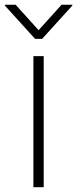

<svg xmlns="http://www.w3.org/2000/svg" viewBox="-47 -779 321 799"><path d="M92 0H134.9V-545.5H92ZM18.1 -759.2H-26.6V-755.7L99.1 -617.2H128.2L253.9 -755.7V-759.2H209.2L113.6 -653.4Z"/></svg>

Font: Karasuma Gothic
Style: Thin
Weight: 200
Designer: Rasmus Andersson / Ryoko Ishizuka
Foundry: rsms
Version: Version 1.00